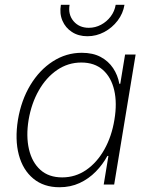

<svg xmlns="http://www.w3.org/2000/svg" viewBox="-20 -768 625 799"><path d="M227.5 11.2Q162.1 11.2 118.7 -24.7Q75.2 -60.5 58.3 -123.8Q41.5 -187 54.7 -269.5Q68.4 -351.1 106.4 -414.1Q144.5 -477.1 200 -512.7Q255.4 -548.3 320.3 -548.3Q366.7 -548.3 398.9 -531Q431.2 -513.7 450.7 -484.4Q470.2 -455.1 476.6 -419.4H480.5L500.5 -541H544.4L455.1 0H411.6L431.2 -119.1H426.8Q407.7 -83.5 378.4 -53.7Q349.1 -23.9 311.3 -6.3Q273.4 11.2 227.5 11.2ZM238.8 -29.8Q293.9 -29.8 338.9 -60.8Q383.8 -91.8 414.3 -146Q444.8 -200.2 456.1 -269.5Q467.8 -338.9 455.3 -392.6Q442.9 -446.3 408.2 -477.1Q373.5 -507.8 318.4 -507.8Q263.2 -507.8 217.5 -476.6Q171.9 -445.3 141.4 -391.6Q110.8 -337.9 99.1 -269.5Q87.9 -201.2 100.6 -146.7Q113.3 -92.3 148.2 -61Q183.1 -29.8 238.8 -29.8ZM343.8 -617.2Q306.6 -617.2 279.5 -634.8Q252.4 -652.3 239.7 -682.1Q227.1 -711.9 233.4 -748H269.5Q262.7 -707.5 286.1 -679.9Q309.6 -652.3 349.6 -652.3Q376.5 -652.3 400.4 -665Q424.3 -677.7 440.7 -699.5Q457 -721.2 461.4 -748H498Q492.2 -711.9 469.5 -682.1Q446.8 -652.3 413.8 -634.8Q380.9 -617.2 343.8 -617.2Z"/></svg>

Font: Inter 17pt ExtraLight
Style: Italic
Weight: 250
Italic angle: -9.3988°
Version: Version 4.001;git-66647c0bb